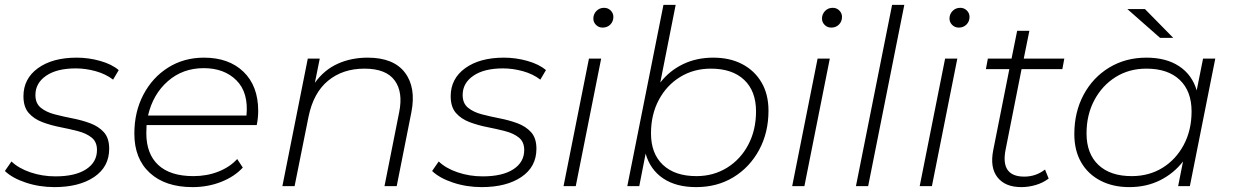

<svg xmlns="http://www.w3.org/2000/svg" viewBox="-27 -762 5048 786"><path d="M196 4Q134 4 78.5 -14.5Q23 -33 -7 -62L20 -101Q49 -73 97.5 -56.5Q146 -40 200 -40Q281 -40 325.5 -69Q370 -98 370 -148Q370 -181 348.5 -198.5Q327 -216 292.5 -225Q258 -234 219.5 -241.5Q181 -249 146.5 -262Q112 -275 90.5 -299.5Q69 -324 69 -368Q69 -440 128.5 -483Q188 -526 287 -526Q336 -526 383.5 -512.5Q431 -499 459 -475L436 -436Q406 -459 365 -470.5Q324 -482 283 -482Q206 -482 162 -452Q118 -422 118 -373Q118 -339 140 -321Q162 -303 196.5 -294Q231 -285 269.5 -277.5Q308 -270 342 -257.5Q376 -245 398 -221Q420 -197 420 -153Q420 -79 358.5 -37.5Q297 4 196 4Z M761 4Q650 4 586.5 -54Q523 -112 523 -215Q523 -304 560 -374.5Q597 -445 661.5 -485.5Q726 -526 808 -526Q910 -526 970 -468Q1030 -410 1030 -308Q1030 -279 1024 -250H573Q572 -234 572 -217Q572 -132 621 -86.5Q670 -41 765 -41Q820 -41 867 -59.5Q914 -78 944 -111L967 -76Q933 -39 878.5 -17.5Q824 4 761 4ZM579 -289H982Q991 -383 941 -433Q891 -483 807 -483Q721 -483 660 -429.5Q599 -376 579 -289Z M1478 -526Q1584 -526 1630.5 -465Q1677 -404 1657 -302L1597 0H1547L1607 -302Q1624 -385 1588.5 -433Q1553 -481 1465 -481Q1376 -481 1316 -431.5Q1256 -382 1236 -284L1179 0H1129L1233 -522H1282L1262 -423Q1300 -476 1355.5 -501Q1411 -526 1478 -526Z M1945 4Q1883 4 1827.5 -14.5Q1772 -33 1742 -62L1769 -101Q1798 -73 1846.5 -56.5Q1895 -40 1949 -40Q2030 -40 2074.5 -69Q2119 -98 2119 -148Q2119 -181 2097.5 -198.5Q2076 -216 2041.5 -225Q2007 -234 1968.5 -241.5Q1930 -249 1895.5 -262Q1861 -275 1839.5 -299.5Q1818 -324 1818 -368Q1818 -440 1877.5 -483Q1937 -526 2036 -526Q2085 -526 2132.5 -512.5Q2180 -499 2208 -475L2185 -436Q2155 -459 2114 -470.5Q2073 -482 2032 -482Q1955 -482 1911 -452Q1867 -422 1867 -373Q1867 -339 1889 -321Q1911 -303 1945.5 -294Q1980 -285 2018.5 -277.5Q2057 -270 2091 -257.5Q2125 -245 2147 -221Q2169 -197 2169 -153Q2169 -79 2107.5 -37.5Q2046 4 1945 4Z M2280 0 2384 -522H2434L2330 0ZM2440 -649Q2424 -649 2413 -660Q2402 -671 2402 -686Q2402 -704 2414.5 -717Q2427 -730 2446 -730Q2462 -730 2473 -719Q2484 -708 2484 -693Q2484 -674 2471.5 -661.5Q2459 -649 2440 -649Z M2541 0 2689 -742H2739L2676 -424Q2713 -472 2768.5 -499Q2824 -526 2893 -526Q2961 -526 3011.5 -499.5Q3062 -473 3090.5 -424.5Q3119 -376 3119 -309Q3119 -219 3080.5 -148Q3042 -77 2975.5 -36.5Q2909 4 2823 4Q2741 4 2688 -31.5Q2635 -67 2616 -133L2590 0ZM2824 -41Q2894 -41 2949.5 -75.5Q3005 -110 3036.5 -170Q3068 -230 3068 -306Q3068 -389 3019.5 -435Q2971 -481 2883 -481Q2813 -481 2757.5 -447Q2702 -413 2670 -353Q2638 -293 2638 -216Q2638 -133 2687 -87Q2736 -41 2824 -41Z M3216 0 3320 -522H3370L3266 0ZM3376 -649Q3360 -649 3349 -660Q3338 -671 3338 -686Q3338 -704 3350.5 -717Q3363 -730 3382 -730Q3398 -730 3409 -719Q3420 -708 3420 -693Q3420 -674 3407.5 -661.5Q3395 -649 3376 -649Z M3477 0 3625 -742H3675L3527 0Z M3738 0 3842 -522H3892L3788 0ZM3898 -649Q3882 -649 3871 -660Q3860 -671 3860 -686Q3860 -704 3872.5 -717Q3885 -730 3904 -730Q3920 -730 3931 -719Q3942 -708 3942 -693Q3942 -674 3929.5 -661.5Q3917 -649 3898 -649Z M4154 4Q4088 4 4056.5 -36Q4025 -76 4039 -147L4105 -479H4009L4017 -522H4114L4137 -636H4187L4164 -522H4330L4322 -479H4155L4090 -151Q4067 -39 4166 -39Q4214 -39 4251 -68L4266 -31Q4242 -13 4212.5 -4.5Q4183 4 4154 4Z M4596 4Q4529 4 4478 -22.5Q4427 -49 4399 -97.5Q4371 -146 4371 -213Q4371 -303 4409 -374Q4447 -445 4514 -485.5Q4581 -526 4666 -526Q4747 -526 4800 -491Q4853 -456 4872 -392L4898 -522H4948L4844 0H4796L4816 -101Q4778 -52 4722 -24Q4666 4 4596 4ZM4606 -41Q4677 -41 4732 -75Q4787 -109 4819 -169Q4851 -229 4851 -306Q4851 -389 4802.5 -435Q4754 -481 4666 -481Q4595 -481 4540 -446.5Q4485 -412 4453 -352Q4421 -292 4421 -216Q4421 -133 4469.5 -87Q4518 -41 4606 -41ZM4722 -607 4588 -725H4660L4776 -607Z"/></svg>

Font: Montserrat Light
Style: Italic
Weight: 300
Italic angle: -11.3°
Designer: Julieta Ulanovsky
Foundry: Julieta Ulanovsky
Version: Version 9.000; ttfautohint (v1.8.4.7-5d5b)